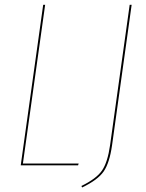

<svg xmlns="http://www.w3.org/2000/svg" viewBox="-20 -701 618 814"><path d="M171.4 -680.7 77.1 -7.8H313.5L311 0H67.9L163.1 -680.7ZM538.1 -680.7 455.1 -85.4Q444.3 -9.8 419.4 26.1Q394.5 62 328.1 93.8L325.2 87.4Q388.7 56.6 412.6 21.7Q436.5 -13.2 446.8 -86.4L529.8 -680.7Z"/></svg>

Font: Fira Sans Compressed Eight
Style: Italic
Weight: 100
Width: 3
Italic angle: -8°
Designer: Carrois Corporate & Edenspiekermann AG
Foundry: Carrois Corporate GbR & Edenspiekermann AG
Version: Version 4.203;PS 004.203;hotconv 1.0.88;makeotf.lib2.5.64775